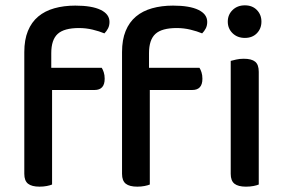

<svg xmlns="http://www.w3.org/2000/svg" viewBox="-20 -693 1063 719"><path d="M172 -439H361Q365 -433 368.5 -422.5Q372 -412 372 -398Q372 -356 334 -356H175V-2Q168 1 155.5 3.5Q143 6 128 6Q99 6 85 -5Q71 -16 71 -42V-498Q71 -544 84.5 -577Q98 -610 123 -631Q148 -652 183.5 -662Q219 -672 262 -672Q324 -672 357 -656Q390 -640 390 -611Q390 -597 384.5 -586.5Q379 -576 371 -568Q352 -576 327 -582Q302 -588 276 -588Q220 -588 196 -566Q172 -544 172 -494ZM538 -439H727Q731 -433 734.5 -422.5Q738 -412 738 -398Q738 -356 700 -356H541V-2Q534 1 521.5 3.5Q509 6 494 6Q465 6 451 -5Q437 -16 437 -42V-498Q437 -544 450.5 -577Q464 -610 489 -631Q514 -652 549.5 -662Q585 -672 628 -672Q690 -672 723 -656Q756 -640 756 -611Q756 -597 750.5 -586.5Q745 -576 737 -568Q718 -576 693 -582Q668 -588 642 -588Q586 -588 562 -566Q538 -544 538 -494ZM949 -2Q942 1 929.5 3.5Q917 6 901 6Q872 6 858 -5Q844 -16 844 -42V-465Q852 -467 864.5 -470Q877 -473 893 -473Q922 -473 935.5 -462Q949 -451 949 -424ZM833 -612Q833 -638 851 -655.5Q869 -673 897 -673Q925 -673 942 -655.5Q959 -638 959 -612Q959 -586 942 -568.5Q925 -551 897 -551Q869 -551 851 -568.5Q833 -586 833 -612Z"/></svg>

Font: Baloo Tammudu 2 Medium
Style: Regular
Weight: 500
Designer: Maithili Shingre, Omkar Shende and Ek Type
Foundry: Ek Type
Version: Version 1.640;hotconv 1.0.111;makeotfexe 2.5.65597; ttfautoh